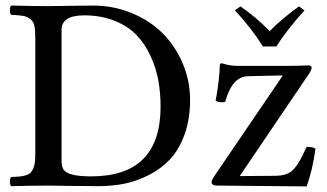

<svg xmlns="http://www.w3.org/2000/svg" viewBox="-20 -667 1175 690"><path d="M201.2 -559.1V-89.8Q201.2 -68.8 208.3 -57.6Q215.3 -46.4 239 -39.8Q262.7 -33.2 308.1 -33.2Q557.1 -33.2 557.1 -284.2Q557.1 -333 549.1 -377.7Q541 -422.4 521 -465.8Q501 -509.3 470.7 -541Q440.4 -572.8 391.8 -592.3Q343.3 -611.8 282.2 -611.8Q201.2 -611.8 201.2 -559.1ZM153.8 0Q98.1 0 20 2Q15.6 -2.4 15.6 -14.4Q15.6 -26.4 20 -30.8Q40 -31.7 51 -32.7Q62 -33.7 73.2 -37.1Q84.5 -40.5 89.8 -46.1Q95.2 -51.8 99.6 -61.8Q104 -71.8 105.5 -85.4Q106.9 -99.1 106.9 -120.1V-526.9Q106.9 -556.6 103.8 -573Q100.6 -589.4 89.1 -598.4Q77.6 -607.4 63.5 -609.9Q49.3 -612.3 20 -613.8Q15.6 -618.2 15.6 -630.4Q15.6 -642.6 20 -647Q104 -645 153.8 -645Q169.9 -645 223.1 -646Q276.4 -647 314 -647Q387.7 -647 453.1 -620.1Q518.6 -593.3 564.2 -547.6Q609.9 -502 636.5 -439.5Q663.1 -377 663.1 -308.1Q663.1 -238.3 643.1 -183.3Q623 -128.4 591.1 -94.5Q559.1 -60.5 515.1 -38.1Q471.2 -15.6 426.8 -6.8Q382.3 2 334 2Q280.8 2 223.4 1Q166 0 153.8 0ZM775.9 -439.9Q778.3 -439.5 786.6 -437Q794.9 -434.6 799.6 -433.6Q804.2 -432.6 814 -431.4Q823.7 -430.2 835 -430.2H1020Q1032.7 -430.2 1048.6 -430.7Q1064.5 -431.2 1075.4 -431.6Q1086.4 -432.1 1087.9 -432.1Q1092.8 -432.1 1096.4 -429.9Q1100.1 -427.7 1100.1 -424.8Q1100.1 -417.5 1091.8 -403.8L842.8 -36.1V-34.2L970.2 -35.2Q1007.8 -35.6 1028.1 -52Q1048.3 -68.4 1067.9 -109.9L1082 -139.2Q1104.5 -139.2 1113.8 -132.8Q1103.5 -56.6 1082 2.9L763.2 0Q740.2 0 740.2 -12.2Q740.2 -18.6 749 -32.2L995.1 -394L993.2 -396L870.1 -393.1Q814 -391.1 789.1 -300.8Q772 -296.9 754.9 -304.2Q769 -381.8 770 -434.1Q770 -435.5 772.2 -437.7Q774.4 -439.9 775.9 -439.9ZM973.1 -500H924.8Q886.2 -562.5 824.2 -629.9L844.2 -644Q900.4 -605.5 949.2 -555.2Q991.7 -598.6 1054.2 -644L1074.2 -629.9Q1009.8 -558.1 973.1 -500Z"/></svg>

Font: Common Serif News
Style: Regular
Weight: 450
Designer: Philipp H. Poll, Khaled Hosny
Foundry: Stefan Peev, Context Ltd.
Version: Version 1.026